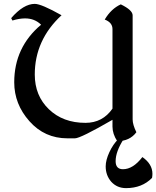

<svg xmlns="http://www.w3.org/2000/svg" viewBox="-20 -700 799 981"><path d="M554.7 -145V-551.3Q554.7 -585 515.1 -600.1Q547.9 -655.3 597.2 -677.7Q657.7 -648.4 657.7 -621.6V-89.8Q657.7 -63.5 676.8 -24.4Q643.1 21 579.1 21.5Q554.7 -16.1 554.7 -53.2V-87.9Q391.1 6.8 362.8 6.8H324.7Q208 6.8 130.4 -80.6Q52.7 -168 52.7 -279.3Q52.7 -458.5 189.9 -573.7Q157.2 -606 107.9 -606Q79.1 -606 43.5 -595.2L37.1 -607.4Q100.1 -680.2 157.7 -680.2Q191.4 -680.2 294.4 -622.1Q157.7 -495.6 157.7 -319.3Q157.7 -210.9 230 -141.6Q302.2 -72.3 416.5 -72.3Q504.4 -72.3 554.7 -145ZM624 261.2Q578.1 261.2 548.3 228.5Q520 195.8 520 150.4Q520 118.2 538.8 77.6Q557.6 37.1 584.5 10.7H611.8Q570.8 74.7 570.8 123.5Q570.8 164.6 608.4 164.6Q659.7 164.6 707.5 102.5Q758.8 138.2 758.8 188Q758.8 198.2 756.8 209Q705.6 261.2 624 261.2Z"/></svg>

Font: Balgruf
Style: Regular
Weight: 500
Designer: Paul James MIller
Foundry: High-Logic / Made with FontCreator
Version: Version 1.201;March 28, 2021;FontCreator 13.0.0.2683 64-bit